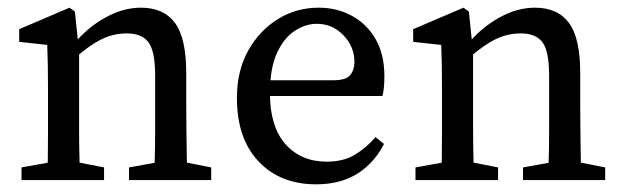

<svg xmlns="http://www.w3.org/2000/svg" viewBox="-20 -469 1623 500"><path d="M381 0Q382 -21 383 -55Q384 -89 384 -126.5Q384 -164 384 -193V-272Q384 -335 367 -358.5Q350 -382 310 -382Q276 -382 245 -367Q214 -352 175 -318L164 -354H172Q206 -396 253 -422.5Q300 -449 347 -449Q406 -449 435.5 -409.5Q465 -370 465 -279V-193Q465 -164 465.5 -126.5Q466 -89 466.5 -55Q467 -21 468 0ZM36 0V-33L136 -51H159L251 -33V0ZM103 0Q104 -21 104.5 -55.5Q105 -90 105 -127.5Q105 -165 105 -193V-237Q105 -275 104.5 -299.5Q104 -324 103 -352L30 -360V-393L161 -449L175 -439L186 -333V-193Q186 -165 186 -127.5Q186 -90 187 -55.5Q188 -21 188 0ZM316 0V-33L416 -51H439L530 -33V0Z M803 11Q710 11 653.5 -48.5Q597 -108 597 -214Q597 -285 626.5 -337.5Q656 -390 704 -419.5Q752 -449 810 -449Q858 -449 897 -427.5Q936 -406 958.5 -366.5Q981 -327 981 -271Q981 -238 976 -219H634V-260H848Q881 -260 892 -273.5Q903 -287 903 -308Q903 -347 874.5 -377Q846 -407 805 -407Q776 -407 748 -389Q720 -371 701.5 -331.5Q683 -292 683 -226Q683 -139 723.5 -93.5Q764 -48 831 -48Q874 -48 904 -66Q934 -84 958 -112L980 -94Q955 -45 911 -17Q867 11 803 11Z M1407 0Q1408 -21 1409 -55Q1410 -89 1410 -126.5Q1410 -164 1410 -193V-272Q1410 -335 1393 -358.5Q1376 -382 1336 -382Q1302 -382 1271 -367Q1240 -352 1201 -318L1190 -354H1198Q1232 -396 1279 -422.5Q1326 -449 1373 -449Q1432 -449 1461.5 -409.5Q1491 -370 1491 -279V-193Q1491 -164 1491.5 -126.5Q1492 -89 1492.5 -55Q1493 -21 1494 0ZM1062 0V-33L1162 -51H1185L1277 -33V0ZM1129 0Q1130 -21 1130.5 -55.5Q1131 -90 1131 -127.5Q1131 -165 1131 -193V-237Q1131 -275 1130.5 -299.5Q1130 -324 1129 -352L1056 -360V-393L1187 -449L1201 -439L1212 -333V-193Q1212 -165 1212 -127.5Q1212 -90 1213 -55.5Q1214 -21 1214 0ZM1342 0V-33L1442 -51H1465L1556 -33V0Z"/></svg>

Font: Lisu Bosa Light
Style: Regular
Weight: 300
Designer: David Morse, Annie Olsen, Victor Gaultney, Frank Grießhammer (Latin)
Foundry: SIL International
Version: Version 2.000